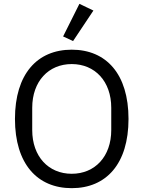

<svg xmlns="http://www.w3.org/2000/svg" viewBox="-20 -969 748 1001"><path d="M467 -914 394 -949 309 -779 361 -755ZM354 12C534 12 650 -115 650 -349C650 -583 534 -710 354 -710C174 -710 58 -583 58 -349C58 -115 174 12 354 12ZM354 -63C233 -63 148 -153 148 -291V-407C148 -545 233 -635 354 -635C475 -635 560 -545 560 -407V-291C560 -153 475 -63 354 -63Z"/></svg>

Font: IBM Plex Thai Looped
Style: Regular
Weight: 400
Designer: Mike Abbink, Paul van der Laan, Pieter van Rosmalen, Ben Mitchell, Mark Frömberg
Foundry: Bold Monday
Version: Version 1.0